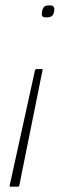

<svg xmlns="http://www.w3.org/2000/svg" viewBox="-20 -502 273 717"><path d="M138 -244Q139 -244 139 -243.5Q139 -243 139 -241L52 191Q52 192 50.5 193.5Q49 195 47 195H19Q16 195 16 191L111 -241Q113 -243 114 -243.5Q115 -244 117 -244ZM137 -459Q139 -470 144.5 -476Q150 -482 164 -482Q178 -482 181 -476Q184 -470 182 -459Q180 -448 174 -442.5Q168 -437 154 -437Q140 -437 137.5 -442.5Q135 -448 137 -459Z"/></svg>

Font: Glory Thin
Style: Italic
Weight: 100
Italic angle: -12°
Designer: Robert Leuschke
Foundry: Robert Leuschke
Version: Version 1.011